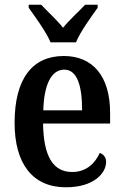

<svg xmlns="http://www.w3.org/2000/svg" viewBox="-20 -786 526 816"><path d="M195 -606H303C321 -651 368 -715 395 -753V-766H342C316 -738 274 -701 248 -668C222 -701 181 -738 155 -766H102V-753C129 -715 176 -651 195 -606ZM260 10C380 10 431 -51 431 -98C431 -118 419 -131 404 -136C384 -92 347 -55 287 -55C207 -55 165 -119 163 -261H448V-306C448 -464 373 -548 251 -548C118 -548 42 -452 42 -264C42 -91 118 10 260 10ZM329 -317H164C167 -428 199 -490 253 -490C308 -490 329 -422 329 -317Z"/></svg>

Font: Noto Serif Georgian Condensed SemiBold
Style: Regular
Weight: 600
Width: 3
Designer: Monotype Design Team, Akaki Razmadze
Foundry: Google LLC
Version: Version 2.003